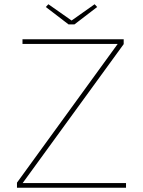

<svg xmlns="http://www.w3.org/2000/svg" viewBox="-20 -885 674 905"><path d="M60 -24 545 -692 557 -678H86V-700H563V-677L78 -10L75 -22H574V0H60ZM196 -852 208 -865 325 -783H310L426 -865L438 -852L331 -770H303Z"/></svg>

Font: Easer Grotesk Variable
Style: Regular
Weight: 400
Designer: Boardeaser, Bonnie Shaver-Troup, Thomas Jockin
Foundry: Lexend
Version: Version 1.001;Glyphs 3.1.2 (3151)